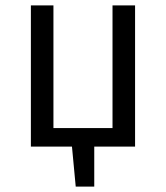

<svg xmlns="http://www.w3.org/2000/svg" viewBox="-20 -546 618 715"><path d="M483 -526V0H331V149H262L248 0H95V-526H179V-69H399V-526Z"/></svg>

Font: FiraGO Book
Style: Regular
Weight: 350
Designer: bBox Type
Foundry: bBox Type GmbH
Version: Version 1.001;PS 001.001;hotconv 1.0.88;makeotf.lib2.5.64775